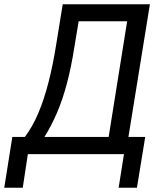

<svg xmlns="http://www.w3.org/2000/svg" viewBox="-53 -725 766 903"><path d="M-33 158 5 -81H64Q100 -129 127 -192.5Q154 -256 175 -337.5Q196 -419 212 -520L242 -705H652L551 -81H630L591 158H505L530 0H78L54 158ZM156 -81H458L545 -625H317L298 -511Q282 -408 261.5 -331.5Q241 -255 215 -194.5Q189 -134 156 -81Z"/></svg>

Font: Nunito Sans 7pt Condensed Medium
Style: Italic
Weight: 500
Width: 3
Italic angle: -9°
Designer: Vernon Adams
Foundry: Vernon Adams
Version: Version 3.101;gftools[0.9.27]